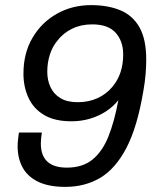

<svg xmlns="http://www.w3.org/2000/svg" viewBox="-20 -718 613 750"><path d="M235 12Q170.6 12 129.1 -8Q87.6 -28.1 68.3 -63.9Q48.9 -99.7 48.9 -146.2Q48.9 -159.2 50.4 -173Q51.9 -186.7 53.9 -200.2H143.5Q142 -188.8 140.7 -178.1Q139.5 -167.5 139.5 -158.1Q139.5 -110.1 165.1 -86.6Q190.7 -63.2 241.3 -63.2Q302.3 -63.2 341 -94.5Q379.7 -125.8 403.4 -184.7Q427.1 -243.6 442.3 -326.7Q422.1 -301.1 393.6 -282.7Q365 -264.3 330.9 -254.2Q296.8 -244.2 258.8 -244.2Q193.9 -244.2 152.7 -268.5Q111.5 -292.8 91.6 -335.3Q71.6 -377.9 71.6 -430.4Q71.6 -510.2 106.9 -570.3Q142.2 -630.5 202.1 -664.2Q262 -698 335.7 -698Q402.4 -698 450.8 -677.5Q499.2 -657.1 525.2 -610.5Q551.2 -564 551.2 -485.3Q551.2 -458.4 548.7 -427.6Q546.2 -396.8 539.7 -360.9Q516.2 -221.3 473.6 -139.8Q430.9 -58.4 371.3 -23.2Q311.7 12 235 12ZM283.6 -318.8Q326.9 -318.8 361.5 -334.9Q396.2 -350.9 419.7 -379.6Q461.2 -429.4 461.2 -505.2Q461.2 -556.9 431.9 -589.9Q402.5 -622.8 339.8 -622.8Q296.3 -622.8 261.6 -605.8Q226.9 -588.8 204.4 -559.4Q184.5 -535.7 174.6 -504.2Q164.7 -472.8 164.7 -437.6Q164.7 -405 177 -378.1Q189.2 -351.1 215.6 -334.9Q242.1 -318.8 283.6 -318.8Z"/></svg>

Font: Archivo Variable SemiBold
Style: Italic
Weight: 600
Italic angle: -10°
Designer: Hector Gatti
Foundry: Omnibus-Type
Version: Version 2.001